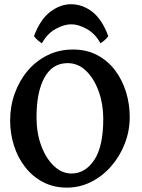

<svg xmlns="http://www.w3.org/2000/svg" viewBox="-20 -861 662 896"><path d="M292 14.6Q230.5 14.6 181.4 -11Q132.3 -36.6 97.9 -80.6Q63.5 -124.5 45.4 -180.9Q27.3 -237.3 27.3 -298.8Q27.3 -365.2 48.8 -425Q70.3 -484.9 109.4 -531Q148.4 -577.1 202.1 -603.5Q255.9 -629.9 320.3 -629.9Q384.8 -629.9 434.3 -603.5Q483.9 -577.1 517.3 -532.5Q550.8 -487.8 568.1 -431.6Q585.4 -375.5 585.4 -315.9Q585.4 -249.5 562 -189.9Q538.6 -130.4 498 -84.2Q457.5 -38.1 404.5 -11.7Q351.6 14.6 292 14.6ZM313.5 -51.3Q377.9 -51.3 419.9 -114.5Q461.9 -177.7 461.9 -307.1Q461.9 -374.5 440.9 -433.6Q419.9 -492.7 382.6 -529.5Q345.2 -566.4 295.4 -566.4Q225.1 -566.4 187.7 -499.5Q150.4 -432.6 150.4 -313Q150.4 -240.2 172.6 -180.7Q194.8 -121.1 231.9 -86.2Q269 -51.3 313.5 -51.3ZM138.7 -692.4Q168 -771 214.8 -806.2Q261.7 -841.3 311 -841.3Q364.7 -841.3 410.4 -806.2Q456.1 -771 485.4 -692.4Q479.5 -683.6 468 -673.3Q456.5 -663.1 448.7 -659.2Q424.3 -704.1 385 -725.8Q345.7 -747.6 313 -747.6Q278.8 -747.6 239.5 -725.8Q200.2 -704.1 175.8 -659.2Q167.5 -663.1 156 -673.3Q144.5 -683.6 138.7 -692.4Z"/></svg>

Font: Gentium Plus
Style: Bold
Weight: 700
Designer: Victor Gaultney, Annie Olsen, Iska Routamaa, Becca Hirsbrunner
Foundry: SIL International
Version: Version 6.101